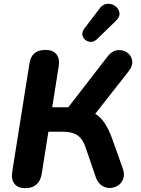

<svg xmlns="http://www.w3.org/2000/svg" viewBox="-20 -975 735 1004"><path d="M112 9Q74 9 56 -13.5Q38 -36 44 -77L134 -643Q144 -714 218 -714Q257 -714 275 -691.5Q293 -669 287 -628L253 -414H337L542 -679Q565 -709 593.5 -712.5Q622 -716 644 -701Q666 -686 671 -659Q676 -632 651 -600L478 -380Q508 -361 528.5 -329.5Q549 -298 565 -254L621 -97Q633 -65 625 -41.5Q617 -18 598 -5.5Q579 7 556 8Q533 9 512 -5Q491 -19 481 -48L429 -200Q414 -247 386.5 -266.5Q359 -286 312 -286H233L198 -65Q185 9 112 9ZM489 -772Q473 -756 456 -756Q439 -756 426.5 -766Q414 -776 411 -791.5Q408 -807 420 -824L498 -927Q516 -953 540 -955Q564 -957 582.5 -943.5Q601 -930 604.5 -908.5Q608 -887 586 -866Z"/></svg>

Font: Nunito ExtraBold
Style: Italic
Weight: 800
Italic angle: -9°
Designer: Vernon Adams
Foundry: Vernon Adams
Version: Version 3.601; ttfautohint (v1.8.2.53-6de2)